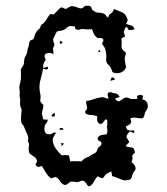

<svg xmlns="http://www.w3.org/2000/svg" viewBox="-20 -648 577 664"><path d="M208 -617Q214 -620 220 -624Q226 -628 234 -626Q238 -626 243 -624Q248 -622 252.5 -620.5Q257 -619 261 -619Q265 -619 269 -623Q272 -628 277.5 -628Q283 -628 288 -628Q295 -627 296.5 -620Q298 -613 304 -611Q311 -604 319 -604.5Q327 -605 335 -602Q342 -601 345.5 -595.5Q349 -590 354 -587Q356 -597 364 -602Q372 -607 374 -617Q387 -612 401 -606Q415 -600 419 -585Q423 -580 420.5 -575Q418 -570 416 -565Q424 -563 433.5 -560Q443 -557 445 -547Q440 -545 435 -544.5Q430 -544 425 -544Q423 -547 422 -549.5Q421 -552 419 -554Q414 -554 412.5 -550.5Q411 -547 410 -543Q407 -538 409 -532.5Q411 -527 413 -522Q410 -520 406.5 -518.5Q403 -517 400 -515Q402 -500 400 -486Q401 -479 405 -475Q409 -471 414 -468Q416 -462 414 -457Q412 -452 411 -447Q412 -439 413 -431Q414 -423 416 -415Q411 -403 398.5 -397.5Q386 -392 372 -397Q368 -399 367 -403.5Q366 -408 364 -411Q362 -418 357 -422Q352 -426 349 -431Q347 -437 347 -442.5Q347 -448 348 -454Q347 -465 345 -474.5Q343 -484 336 -492Q331 -497 335 -502Q339 -507 337 -512Q332 -518 325 -516.5Q318 -515 313 -520Q307 -525 304 -532Q301 -539 298 -547Q291 -547 285 -546.5Q279 -546 272 -547Q264 -549 256.5 -546Q249 -543 241 -548L238 -557Q233 -557 229 -557.5Q225 -558 221 -558Q214 -556 209.5 -551Q205 -546 199 -544Q193 -542 188 -541.5Q183 -541 177 -539Q173 -534 170.5 -527Q168 -520 164 -514Q163 -507 166.5 -500Q170 -493 166 -487Q162 -480 164 -474Q166 -468 164 -460Q158 -465 150.5 -465Q143 -465 137 -461Q133 -456 134.5 -451Q136 -446 138 -441Q133 -434 130.5 -427.5Q128 -421 130 -413Q134 -414 137.5 -415Q141 -416 145 -418Q145 -415 145.5 -413.5Q146 -412 146 -410Q142 -407 138 -408Q134 -409 129 -411Q127 -399 124 -387.5Q121 -376 118 -364Q116 -350 116.5 -342.5Q117 -335 118 -329.5Q119 -324 120 -319Q121 -314 120 -307Q118 -299 121.5 -294Q125 -289 130 -285Q130 -277 128 -270.5Q126 -264 125 -256Q126 -251 127 -245.5Q128 -240 130 -235Q135 -235 138.5 -234.5Q142 -234 146 -234Q144 -226 139 -220.5Q134 -215 134 -207Q132 -200 135.5 -192Q139 -184 147 -184Q155 -182 160.5 -186.5Q166 -191 174 -189Q169 -182 165 -174Q161 -166 163 -157Q166 -143 174.5 -132Q183 -121 193 -111Q205 -112 218 -111Q220 -106 220.5 -101Q221 -96 223 -90Q233 -91 242.5 -90.5Q252 -90 262 -90Q267 -96 273 -100Q279 -104 287 -106Q295 -113 304.5 -116.5Q314 -120 317 -131Q318 -137 323.5 -140.5Q329 -144 331 -150Q332 -157 324 -160.5Q316 -164 318 -171Q322 -179 331 -181Q340 -183 348 -183Q353 -191 351 -199.5Q349 -208 351 -217Q351 -222 351 -228Q351 -234 346 -236Q341 -231 336.5 -224.5Q332 -218 324 -220Q317 -225 316 -231.5Q315 -238 317 -245Q307 -250 297 -250Q287 -250 278 -254Q271 -260 276.5 -265.5Q282 -271 281 -278Q280 -283 278.5 -288.5Q277 -294 279 -299Q291 -300 302.5 -304.5Q314 -309 327 -311Q334 -313 341 -310.5Q348 -308 355 -306Q355 -311 353 -316.5Q351 -322 354 -327Q361 -331 367 -328Q373 -325 380 -325Q385 -324 388.5 -320.5Q392 -317 394 -313Q389 -311 385 -309.5Q381 -308 377 -306Q380 -304 384 -300.5Q388 -297 393 -298Q400 -303 408 -308Q416 -313 425 -309Q432 -305 439.5 -305.5Q447 -306 455 -306Q455 -308 454.5 -311Q454 -314 454 -316Q459 -319 464 -320Q469 -321 475 -316Q474 -313 473.5 -310.5Q473 -308 472 -304Q486 -303 490 -289.5Q494 -276 486 -266Q481 -260 480 -252.5Q479 -245 474 -239Q463 -238 452.5 -240.5Q442 -243 431 -239L434 -227Q432 -219 426.5 -216.5Q421 -214 415 -210Q417 -206 418 -202.5Q419 -199 424 -198Q429 -196 434.5 -196.5Q440 -197 445 -197Q444 -195 444 -192.5Q444 -190 444 -188Q434 -190 429 -194Q425 -189 421 -184Q417 -179 418 -172Q420 -169 422 -166Q424 -163 426 -159Q427 -156 425 -154Q423 -152 420.5 -150Q418 -148 416.5 -146Q415 -144 417 -141Q423 -139 429 -139Q435 -139 441 -136Q444 -133 444.5 -129Q445 -125 447 -121Q444 -117 440 -113.5Q436 -110 438 -105Q439 -100 437.5 -95.5Q436 -91 435 -87Q443 -82 447.5 -72.5Q452 -63 444 -55Q440 -51 438.5 -45Q437 -39 435 -34Q432 -26 424 -25.5Q416 -25 410 -24Q399 -27 389 -31.5Q379 -36 368 -39Q367 -43 366.5 -47Q366 -51 365 -55Q357 -52 350.5 -48Q344 -44 340 -37Q336 -29 329 -33Q322 -37 317 -38Q310 -30 305.5 -21Q301 -12 294 -6Q286 -1 282 -8Q278 -15 273 -20Q267 -25 260 -22Q253 -19 247 -18Q241 -19 235.5 -19.5Q230 -20 224 -20Q219 -16 214.5 -12.5Q210 -9 205 -8Q194 -11 188.5 -20.5Q183 -30 173 -36Q169 -35 165 -34Q161 -33 157 -31Q146 -39 139 -50.5Q132 -62 125 -74Q120 -73 115 -71Q110 -69 107 -74Q100 -78 105 -83.5Q110 -89 107 -94Q106 -100 102 -103Q98 -106 93.5 -109Q89 -112 85 -115Q81 -118 80 -124Q78 -133 80 -142.5Q82 -152 76 -160Q80 -172 74.5 -183Q69 -194 65 -205Q63 -211 60 -215Q57 -219 54 -223Q52 -235 53 -247Q54 -259 55 -270Q50 -278 49.5 -286.5Q49 -295 50 -303Q47 -313 48 -322.5Q49 -332 47 -342Q46 -348 48 -354.5Q50 -361 51 -367Q53 -378 52.5 -388Q52 -398 52 -408Q55 -414 59 -419.5Q63 -425 63 -431Q63 -447 70 -457Q74 -464 74.5 -471Q75 -478 78 -485Q80 -490 80.5 -495.5Q81 -501 83 -506Q87 -510 92 -511Q97 -512 98 -519Q101 -535 113 -546Q118 -549 119 -553Q120 -557 123 -562Q134 -569 140 -579.5Q146 -590 154 -600Q157 -599 159.5 -598.5Q162 -598 166 -598Q172 -604 178 -610.5Q184 -617 190 -622Q195 -623 199 -620.5Q203 -618 208 -617ZM188 -507Q190 -505 192.5 -504.5Q195 -504 196 -502Q196 -499 194 -498.5Q192 -498 190 -496Q186 -498 186.5 -501Q187 -504 188 -507ZM320 -473Q329 -476 326 -468Q319 -467 320 -473ZM366 -380Q375 -382 377 -372Q368 -371 362 -368Q363 -375 366 -380ZM158 -249Q160 -251 162.5 -253.5Q165 -256 169 -258Q170 -254 169.5 -251Q169 -248 169 -246Q167 -245 165 -245Q163 -245 161 -245Q160 -246 159.5 -247Q159 -248 158 -249ZM186 -199Q185 -206 192.5 -205.5Q200 -205 199 -199ZM191 -154Q197 -152 201 -152Q199 -147 193 -143Q193 -148 191 -154Z"/></svg>

Font: ErikasBuero
Style: Regular
Weight: 400
Designer: Peter Wiegel
Foundry: Peter Wiegel
Version: Version 1.006